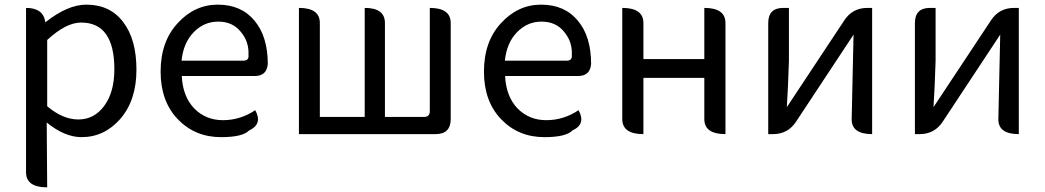

<svg xmlns="http://www.w3.org/2000/svg" viewBox="-20 -577 4495 826"><path d="M183 229Q92 229 92 164V-543Q167 -543 175 -481Q271 -557 351 -557Q454 -557 510 -482Q567 -408 567 -277Q567 -146 498 -66Q429 13 331 13Q258 13 181 -50L183 229ZM183 -120Q250 -63 317 -63Q385 -63 428 -121Q472 -180 472 -279Q472 -480 329 -480Q264 -480 183 -405Z M931 13Q819 13 745 -64Q671 -141 671 -269Q671 -398 744 -477Q817 -557 917 -557Q1018 -557 1075 -488Q1132 -420 1132 -302Q1128 -250 1076 -250H762Q766 -163 815 -111Q865 -60 939 -60Q1014 -60 1078 -103Q1111 -43 1052 -16Q1024 13 931 13ZM761 -316H1027Q1052 -316 1049 -341Q1052 -397 1016 -440Q981 -484 919 -484Q857 -484 813 -438Q769 -393 761 -316Z M1266 0V-543Q1356 -543 1356 -478V-74H1549V-543Q1636 -543 1636 -478V-74H1805Q1829 -74 1829 -99V-543Q1919 -543 1919 -478V-65Q1919 0 1854 0Z M2322 13Q2210 13 2136 -64Q2062 -141 2062 -269Q2062 -398 2135 -477Q2208 -557 2308 -557Q2409 -557 2466 -488Q2523 -420 2523 -302Q2519 -250 2467 -250H2153Q2157 -163 2206 -111Q2256 -60 2330 -60Q2405 -60 2469 -103Q2502 -43 2443 -16Q2415 13 2322 13ZM2152 -316H2418Q2443 -316 2440 -341Q2443 -397 2407 -440Q2372 -484 2310 -484Q2248 -484 2204 -438Q2160 -393 2152 -316Z M2748 0Q2657 0 2657 -65V-543Q2748 -543 2748 -478V-323H3010V-543Q3101 -543 3101 -478V0Q3010 0 3010 -65V-242H2748V0Z M3285 0V-478Q3285 -543 3350 -543H3374V-316L3370 -208L3365 -116L3612 -489Q3647 -543 3712 -543H3732V0Q3643 0 3644 -65L3652 -428L3405 -54Q3370 0 3305 0Z M3916 0V-478Q3916 -543 3981 -543H4005V-316L4001 -208L3996 -116L4243 -489Q4278 -543 4343 -543H4363V0Q4274 0 4275 -65L4283 -428L4036 -54Q4001 0 3936 0Z"/></svg>

Font: Swei Toothpaste CJK TC
Style: Regular
Weight: 400
Version: Version 1.0